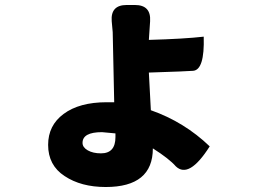

<svg xmlns="http://www.w3.org/2000/svg" viewBox="-20 -662 1040 770"><path d="M311 -89Q311 -71 332 -59Q353 -47 385 -47Q443 -47 443 -112V-127L389 -132Q311 -132 311 -89ZM521 -642Q586 -642 582 -577L577 -502Q719 -506 797 -515Q801 -381 754 -378Q734 -376 577 -371L585 -220Q719 -173 821 -75Q738 56 685 5Q659 -25 593 -67Q593 88 404 88Q305 88 239 44Q173 1 173 -81Q173 -159 235 -205Q298 -252 408 -252H438L432 -533L428 -577Q423 -642 488 -642Z"/></svg>

Font: Swei Half Moon CJK SC
Style: Black
Weight: 900
Version: Version 2.071